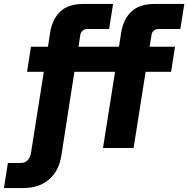

<svg xmlns="http://www.w3.org/2000/svg" viewBox="-117 -750 954 973"><path d="M-97 203 -77 76H-14Q3 76 14.5 69Q26 62 32.5 49Q39 36 41 19L105 -386H20L40 -513H126L137 -585Q148 -653 188.5 -691.5Q229 -730 306 -730H456L436 -603H324Q312 -603 302 -594.5Q292 -586 290 -574L281 -513H486L497 -585Q508 -653 549 -691.5Q590 -730 666 -730H817L797 -603H684Q672 -603 662.5 -594.5Q653 -586 651 -574L641 -513H770L750 -386H621L560 0H405L466 -386H260L194 38Q182 116 131.5 159.5Q81 203 0 203Z"/></svg>

Font: MuseoModerno
Style: Bold Italic
Weight: 700
Italic angle: -9°
Designer: Pablo Cosgaya, Héctor Gatti, Marcela Romero, and the Authors of The MuseoModerno Project.
Foundry: Omnibus-Type Team
Version: Version 1.003